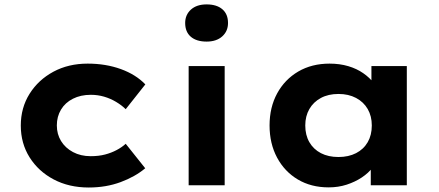

<svg xmlns="http://www.w3.org/2000/svg" viewBox="-20 -825 1953 855"><path d="M375.1 10Q287.2 10 219.1 -26Q151 -62 111.8 -124.3Q72.6 -186.6 72.6 -265.9Q72.6 -345.2 111.8 -407.5Q151 -469.7 217.9 -505.7Q284.9 -541.7 370.5 -541.7Q450.6 -541.7 517.8 -517.5Q584.9 -493.2 627.2 -449.2L539.8 -338.8Q521.7 -356.5 496.9 -371.3Q472.2 -386.1 443.7 -394.5Q415.2 -402.8 384.5 -402.8Q339.1 -402.8 304.7 -385.3Q270.2 -367.9 251.7 -336.9Q233.1 -306 233.1 -266.4Q233.1 -227.5 252 -196.8Q270.9 -166 305.1 -147.8Q339.3 -129.5 383.8 -129.5Q419.5 -129.5 447.7 -136.9Q475.9 -144.3 499.2 -156.7Q522.6 -169 539.8 -184.7L626.7 -75.7Q581.8 -38 517 -14Q452.2 10 375.1 10Z M820.1 0V-530.7H980.5V0ZM900 -639.8Q854.9 -639.8 829.7 -661.4Q804.6 -683 804.6 -722.6Q804.6 -759.1 830.2 -782.3Q855.9 -805.4 900 -805.4Q945 -805.4 970.2 -783.8Q995.4 -762.2 995.4 -722.6Q995.4 -686.2 969.7 -663Q944 -639.8 900 -639.8Z M1443.5 9.4Q1365.4 9.4 1306.2 -25.8Q1247.1 -61 1213.8 -123.3Q1180.4 -185.6 1180.4 -266.3Q1180.4 -347 1214.2 -409.1Q1248 -471.2 1308.2 -506.5Q1368.5 -541.7 1447.5 -541.7Q1492.6 -541.7 1530.9 -530.4Q1569.1 -519 1597.6 -499Q1626.2 -479.1 1644.5 -455.1Q1662.8 -431.2 1669.4 -405.1L1634 -405.1V-530.7H1791.6V0H1631.1V-136.4L1665.2 -131.1Q1658.9 -105 1640 -79.8Q1621.1 -54.6 1591.1 -34.7Q1561.2 -14.9 1523.8 -2.7Q1486.4 9.4 1443.5 9.4ZM1487.3 -125.8Q1532 -125.8 1565.6 -143Q1599.2 -160.3 1617.5 -191.9Q1635.7 -223.5 1635.7 -266.3Q1635.7 -307.7 1617.5 -339.4Q1599.2 -371 1565.6 -388.8Q1532 -406.6 1487.3 -406.6Q1442.1 -406.6 1409 -388.8Q1375.9 -371 1357.6 -339.4Q1339.4 -307.7 1339.4 -266.3Q1339.4 -223.5 1357.6 -191.9Q1375.9 -160.3 1409 -143Q1442.1 -125.8 1487.3 -125.8Z"/></svg>

Font: Lexend Exa
Style: Regular
Weight: 400
Designer: Bonnie Shaver-Troup, Thomas Jockin
Foundry: Lexend
Version: Version 1.007